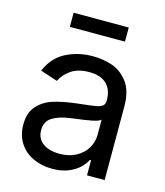

<svg xmlns="http://www.w3.org/2000/svg" viewBox="-111 -813 784 910"><g transform="rotate(15 281.0 -357.5)"><path d="M43.9 -155.3Q43.9 -213.4 74 -246.6Q104 -279.8 148.4 -293.9Q192.9 -308.1 256.3 -315.9L298.8 -320.8Q339.4 -325.2 357.9 -328.9Q376.5 -332.5 386.5 -340.8Q396.5 -349.1 396.5 -365.7V-368.7Q396.5 -419.9 367.4 -447.8Q338.4 -475.6 282.2 -475.6Q228 -475.6 193.6 -452.1Q159.2 -428.7 144 -395.5L59.6 -423.3Q88.9 -492.2 148.4 -522.5Q208 -552.7 279.8 -552.7Q327.1 -552.7 372.6 -538.3Q418 -523.9 451.2 -481Q484.4 -438 484.4 -359.9V0H397.9V-74.2H392.1Q381.8 -52.7 360.6 -33Q339.4 -13.2 306.4 -0.2Q273.4 12.7 230 12.7Q177.7 12.7 135.3 -7.1Q92.8 -26.9 68.4 -64.9Q43.9 -103 43.9 -155.3ZM396.5 -197.3V-272.9Q387.7 -263.2 351.3 -256.3Q314.9 -249.5 266.1 -243.7L252.4 -241.7Q196.8 -234.4 164.6 -214.1Q132.3 -193.8 132.3 -150.9Q132.3 -109.4 163.3 -87.2Q194.3 -64.9 245.1 -64.9Q291.5 -64.9 325.9 -83.5Q360.4 -102.1 378.4 -132.6Q396.5 -163.1 396.5 -197.3ZM407.7 -658.7H137.2V-728H407.7Z"/></g></svg>

Font: Inter RS Variable
Style: Regular
Weight: 400
Designer: Rasmus Andersson (customised by Maria Ramos and Noel Pretorius)
Foundry: rsms
Version: Version 3.001;Glyphs 3.2.3 (3260)